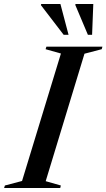

<svg xmlns="http://www.w3.org/2000/svg" viewBox="-58 -938 530 958"><path d="M246 -671 169.5 -692.5 173.5 -705H453L449.5 -692.5L363.5 -670L170 -34L245.5 -12.5L242.5 0H-37.5L-33.5 -12.5L52 -35ZM284 -764.5H259.5L146 -912.5L147.5 -918H243.5ZM401.5 -764.5H380.5L318 -912.5L318.5 -918H407.5Z"/></svg>

Font: Newsreader 60pt Medium
Style: Italic
Weight: 500
Italic angle: -17°
Designer: Hugues Gentile
Foundry: Production Type
Version: Version 1.003